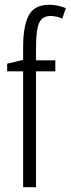

<svg xmlns="http://www.w3.org/2000/svg" viewBox="-20 -851 296 805"><path d="M212 -552H131V-66H77V-552H10V-584L77 -600V-654Q77 -742 100.5 -786.5Q124 -831 187 -831Q207 -831 223.5 -827Q240 -823 256 -817L241 -773Q216 -784 192 -784Q157 -784 144 -754.5Q131 -725 131 -652V-598H212Z"/></svg>

Font: Noto Sans Malayalam UI ExtraCondensed Light
Style: Regular
Weight: 300
Width: 2
Designer: Jelle Bosma - Monotype Design Team
Foundry: Monotype Imaging Inc.
Version: Version 2.104; ttfautohint (v1.8.4.7-5d5b)